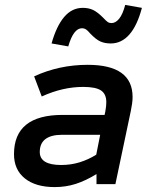

<svg xmlns="http://www.w3.org/2000/svg" viewBox="-20 -750 620 782"><path d="M203 12Q125 12 81 -23.5Q37 -59 37 -122Q37 -282 235 -282H406L409 -296Q411 -307 412 -316.5Q413 -326 413 -334Q413 -367 391.5 -381.5Q370 -396 319 -396Q235 -396 150 -357L119 -439Q221 -486 337 -486Q520 -486 520 -355Q520 -342 518 -328Q516 -314 513 -299L450 0H373V-41Q329 -14 288.5 -1Q248 12 203 12ZM229 -78Q269 -78 304.5 -89Q340 -100 372 -120L388 -201H233Q188 -201 165 -183.5Q142 -166 142 -131Q142 -78 229 -78ZM258 -561 190 -573Q210 -644 241.5 -681Q273 -718 317 -718Q341 -718 359 -709.5Q377 -701 400 -678Q412 -665 418.5 -660.5Q425 -656 434 -656Q451 -656 465.5 -674Q480 -692 490 -730L558 -718Q539 -646 507 -609.5Q475 -573 431 -573Q407 -573 389 -581Q371 -589 348 -613Q337 -626 330 -630.5Q323 -635 314 -635Q297 -635 283 -617Q269 -599 258 -561Z"/></svg>

Font: Sometype Mono SemiBold
Style: Italic
Weight: 600
Italic angle: -12°
Designer: Ryoichi Tsunekawa
Foundry: Dharma Type
Version: Version 1.001